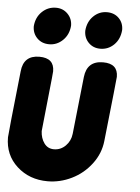

<svg xmlns="http://www.w3.org/2000/svg" viewBox="-95 -870 676 925"><g transform="rotate(5 243.0 -407.0)"><path d="M-4.9 -504.9Q-38.1 -197.8 -38.1 -183.1Q-38.1 -97.7 22 -43.2Q82 11.2 169.9 11.2Q230.5 11.2 286.6 -16.4Q342.8 -43.9 381.1 -94.5Q419.4 -145 425.8 -206.1Q459 -511.2 459 -519Q459 -583 387.2 -583Q309.6 -583 300.8 -504.9L271 -227.1Q267.1 -192.4 243.4 -168.7Q219.7 -145 187 -145Q157.2 -145 139.9 -168.9Q122.6 -192.9 121.1 -227.1Q137.7 -393.1 147.9 -484.9Q150.9 -514.6 150.9 -519Q150.9 -583 79.1 -583Q2.4 -583 -4.9 -504.9ZM39.1 -727.1Q42.5 -770.5 71 -797.9Q99.6 -825.2 138.2 -825.2Q172.4 -825.2 195.1 -802Q217.8 -778.8 217.8 -745.1Q214.4 -701.7 186 -674.3Q157.7 -647 120.1 -647Q84.5 -647 61.8 -669.9Q39.1 -692.9 39.1 -727.1ZM288.1 -727.1Q291.5 -770.5 319.3 -797.9Q347.2 -825.2 384.8 -825.2Q420.4 -825.2 442.6 -802.7Q464.8 -780.3 464.8 -746.1Q461.4 -701.7 433.6 -674.3Q405.8 -647 367.2 -647Q333 -647 310.5 -669.9Q288.1 -692.9 288.1 -727.1Z"/></g></svg>

Font: BPreplay
Style: Bold Italic
Weight: 700
Italic angle: -6°
Designer: Magenta/George Triantafyllakos
Foundry: Magenta/George Triantafyllakos
Version: Version 1.00